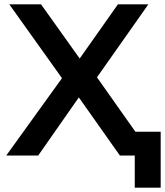

<svg xmlns="http://www.w3.org/2000/svg" viewBox="-20 -720 766 889"><path d="M9 0H157L345 -269L535 0H604V149H724V-110H607L429 -362L667 -700H526L349 -449L170 -700H23L267 -358Z"/></svg>

Font: Chess Sans SemiBold
Style: Regular
Weight: 600
Designer: Wolf Bōese
Foundry: Wolf Bōese
Version: Version 7.223;Glyphs 3.3 (3306)